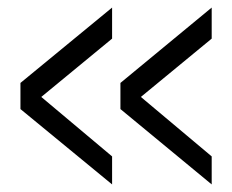

<svg xmlns="http://www.w3.org/2000/svg" viewBox="-20 -527 613 507"><path d="M539 -507V-425L352 -271L539 -114V-40L298 -239V-308ZM276 -507V-425L89 -271L276 -114V-40L34 -239V-308Z"/></svg>

Font: Overused Grotesk Book
Style: Regular
Weight: 350
Version: Version 0.003